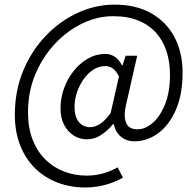

<svg xmlns="http://www.w3.org/2000/svg" viewBox="-20 -664 854 838"><path d="M352.1 154.3Q287.6 154.3 231.6 133.1Q175.7 111.9 134 71.3Q92.3 30.7 68.5 -28.6Q44.8 -87.9 44.8 -163.4Q44.8 -266.5 80.7 -353.8Q116.6 -441.2 178.3 -506.2Q239.9 -571.1 317.9 -607.4Q395.9 -643.8 480.4 -643.8Q574.8 -643.8 641.3 -605.3Q707.8 -566.9 742.4 -500.2Q776.9 -433.6 776.9 -348Q776.9 -250.2 747 -183.2Q717 -116.1 669.3 -81.7Q621.6 -47.3 567 -47.3Q531.6 -47.3 507.6 -67.5Q483.5 -87.8 476.3 -122.6H473.7Q451.1 -94.6 421.9 -75.3Q392.7 -55.9 359.5 -55.9Q328.8 -55.9 302.8 -71.7Q276.7 -87.5 260.4 -117.9Q244.1 -148.2 244.1 -191.2Q244.1 -235.7 259.2 -277.9Q274.4 -320.1 301.3 -354.1Q328.2 -388 363.6 -408.3Q399 -428.6 439.7 -428.6Q463 -428.6 481.6 -415.8Q500.2 -403 512.6 -378.4H514.6L528.4 -420.6H578.8L529.6 -204.3Q518.8 -157.6 530.1 -128.6Q541.3 -99.6 580.8 -99.6Q613.5 -99.6 646 -127.2Q678.4 -154.7 700.2 -208.3Q721.9 -262 721.9 -338.3Q721.9 -392.8 707.2 -439Q692.4 -485.3 662 -519.9Q631.6 -554.6 584.7 -573.9Q537.8 -593.3 473.5 -593.3Q404.8 -593.3 338.9 -561.4Q272.9 -529.5 219.5 -472.5Q166 -415.5 134.1 -339.4Q102.2 -263.2 102.2 -173.7Q102.2 -106.7 122.1 -55.2Q142.1 -3.7 177.3 31.4Q212.5 66.6 259.1 84.5Q305.7 102.5 358.4 102.5Q395 102.5 429.3 93Q463.6 83.5 493.5 66.3L516.5 111.7Q476.3 133.7 435 144Q393.7 154.3 352.1 154.3ZM373.1 -108.9Q395.2 -108.9 417.7 -123.8Q440.2 -138.7 462.9 -170.4L499.2 -330.6Q486.1 -356.3 471.2 -365.9Q456.3 -375.6 440.1 -375.6Q410.6 -375.6 386 -359.1Q361.4 -342.7 343.3 -316Q325.2 -289.4 315.2 -258.6Q305.3 -227.8 305.3 -198.5Q305.3 -153.3 324.5 -131.1Q343.8 -108.9 373.1 -108.9Z"/></svg>

Font: Source Sans Variable
Style: Italic
Weight: 200
Italic angle: -11°
Designer: Paul D. Hunt
Foundry: Adobe Systems Incorporated
Version: Version 3.006;hotconv 1.0.111;makeotfexe 2.5.65597